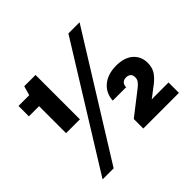

<svg xmlns="http://www.w3.org/2000/svg" viewBox="-193 -974 1227 1227"><g transform="rotate(-45 420.5 -361.0)"><path d="M117 -328V-572H25V-666H122L140 -729H242V-328ZM73 46 578 -768H679L173 46ZM487 0V-86L645 -209Q663 -223 672.5 -236.5Q682 -250 682 -264V-270Q682 -289 670.5 -299Q659 -309 640 -309Q619 -309 607.5 -297Q596 -285 596 -264H475Q479 -330 526 -368.5Q573 -407 648 -407Q722 -407 763 -371Q804 -335 804 -276Q804 -232 782 -201Q760 -170 715 -138L667 -101L658 -95V-93L673 -94H809V0Z"/></g></svg>

Font: Hubot Sans SemiExpanded
Style: Bold
Weight: 700
Width: 6
Designer: Deni Anggara
Foundry: GitHub, Inc., Subsidiary of Microsoft Corporation
Version: Version 2.000